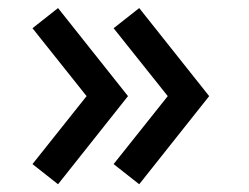

<svg xmlns="http://www.w3.org/2000/svg" viewBox="-20 -512 626 483"><path d="M126 -48.5 302 -270.2 126 -491.7 61.7 -441 197.8 -270.2 61.7 -99.2ZM330.2 -48.5 506.2 -270.2 330.2 -491.7 265.8 -441 402 -270.2 265.8 -99.2Z"/></svg>

Font: Vela Sans GX ExtLt
Style: Regular
Weight: 200
Designer: Principal design: Mikhail Sharanda - project Manrope.
Design modification: Ravid Balaliev
Foundry: Mikhail Sharanda
Version: Version 1.001